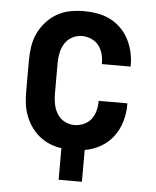

<svg xmlns="http://www.w3.org/2000/svg" viewBox="-49 -570 599 739"><g transform="rotate(5 250.0 -200.5)"><path d="M205 127V5Q182 2 160 -7Q138 -16 119.5 -31Q101 -46 87.5 -65.5Q74 -85 65.5 -107Q57 -129 54 -152.5Q51 -176 51 -200V-320Q51 -347 55 -374Q59 -401 70.5 -425.5Q82 -450 100.5 -470.5Q119 -491 142.5 -504.5Q166 -518 193 -523Q220 -528 247 -528Q273 -528 298.5 -523.5Q324 -519 347 -507.5Q370 -496 388.5 -478Q407 -460 419 -437Q431 -414 437 -389Q443 -364 443 -338V-331H332V-334Q332 -353 327 -371Q322 -389 311 -403Q300 -417 282.5 -424.5Q265 -432 247 -432Q227 -432 209 -422.5Q191 -413 180.5 -396Q170 -379 166 -359.5Q162 -340 162 -320V-200Q162 -180 166 -160.5Q170 -141 180.5 -124Q191 -107 209 -97.5Q227 -88 247 -88Q265 -88 282.5 -95.5Q300 -103 311 -117Q322 -131 327 -149Q332 -167 332 -186V-189H443V-182Q443 -149 433.5 -117.5Q424 -86 404.5 -60Q385 -34 356 -17.5Q327 -1 295 4V127Z"/></g></svg>

Font: Iosevka Fixed
Style: Bold
Weight: 700
Monospace: yes
Designer: Belleve Invis
Foundry: Belleve Invis
Version: Version 32.3.0